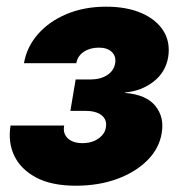

<svg xmlns="http://www.w3.org/2000/svg" viewBox="-20 -559 557 586"><path d="M211.4 7.8Q137.2 7.8 90.1 -17.3Q43 -42.5 23.4 -84Q3.9 -125.5 12.2 -175.8H175.8Q171.4 -151.4 187 -136.7Q202.6 -122.1 231.9 -122.1Q251 -122.1 266.4 -128.4Q281.7 -134.8 291.5 -145.8Q301.3 -156.7 303.2 -170.4Q307.1 -193.8 290 -207.3Q272.9 -220.7 239.7 -220.7H194.8L210.9 -316.4H255.4Q286.1 -316.4 306.9 -329.6Q327.6 -342.8 331.5 -366.2Q335 -387.2 321.3 -400.4Q307.6 -413.6 281.7 -413.6Q254.9 -413.6 235.8 -400.9Q216.8 -388.2 212.9 -366.2H53.2Q61.5 -415.5 95.7 -454.6Q129.9 -493.7 183.3 -516.1Q236.8 -538.6 304.2 -538.6Q367.2 -538.6 412.4 -518.8Q457.5 -499 479 -464.4Q500.5 -429.7 493.2 -384.3Q485.4 -338.4 448.5 -309.8Q411.6 -281.2 362.3 -276.9V-275.4Q426.8 -270 454.3 -235.6Q481.9 -201.2 473.6 -153.3Q466.3 -106.4 430.2 -70.1Q394 -33.7 337.6 -12.9Q281.2 7.8 211.4 7.8Z"/></svg>

Font: Inter 24pt ExtraBold
Style: Italic
Weight: 800
Italic angle: -9.3988°
Designer: Rasmus Andersson
Foundry: rsms
Version: Version 4.001;git-66647c0bb